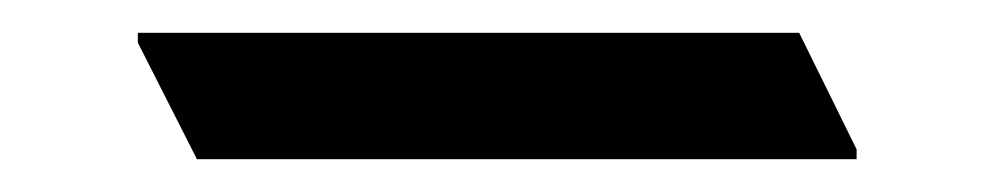

<svg xmlns="http://www.w3.org/2000/svg" viewBox="-20 -192 614 117"><path d="M502 -95H100L64 -166V-172H467L502 -101Z"/></svg>

Font: Halant Medium
Style: Regular
Weight: 500
Designer: Hitesh Malaviya (Devanagari), Satya Rajpurohit (Latin)
Foundry: Indian Type Foundry
Version: Version 1.101;PS 1.0;hotconv 1.0.78;makeotf.lib2.5.61930; tt